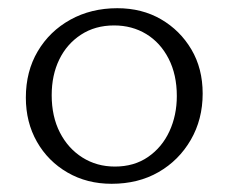

<svg xmlns="http://www.w3.org/2000/svg" viewBox="-20 -440 557 468"><path d="M252 8Q192 8 144.5 -19.5Q97 -47 70 -94.5Q43 -142 43 -202Q43 -266 72 -315Q101 -364 151.5 -392Q202 -420 266 -420Q326 -420 372.5 -393Q419 -366 446.5 -319.5Q474 -273 474 -212Q474 -149 445 -99Q416 -49 366.5 -20.5Q317 8 252 8ZM260 -34Q307 -34 341 -57.5Q375 -81 393 -120Q411 -159 411 -206Q411 -258 391 -297Q371 -336 336.5 -357Q302 -378 258 -378Q212 -378 177.5 -355.5Q143 -333 124.5 -295Q106 -257 106 -208Q106 -156 126 -117Q146 -78 181 -56Q216 -34 260 -34Z"/></svg>

Font: Ysabeau Office Light
Style: Regular
Weight: 300
Designer: Christian Thalmann (Catharsis Fonts)
Version: Version 2.001;gftools[0.9.30]; featfreeze: tnum,lnum,ss02